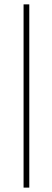

<svg xmlns="http://www.w3.org/2000/svg" viewBox="-20 -731 238 883"><path d="M114.7 -710.9V131.8H88.4V-710.9Z"/></svg>

Font: Mardoto Thin
Style: Regular
Weight: 250
Designer: Christian Robertson, Vahan Hovhannisyan
Foundry: Google
Version: Version 1.000